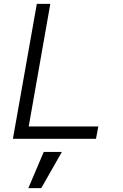

<svg xmlns="http://www.w3.org/2000/svg" viewBox="-20 -720 640 996"><path d="M47 0 171 -700H241L129 -64H490L478 0ZM127 256 207 68H301L194 256Z"/></svg>

Font: DM Mono Light
Style: Italic
Weight: 300
Italic angle: -10°
Designer: Colophon Foundry
Foundry: Colophon Foundry
Version: Version 1.000; ttfautohint (v1.8.2.53-6de2)